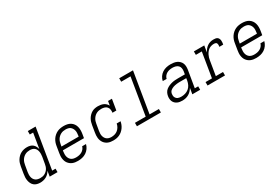

<svg xmlns="http://www.w3.org/2000/svg" viewBox="68 -1763 4063 2798"><g transform="rotate(-30 2100.0 -363.5)"><path d="M219 8Q191 8 164 0.5Q137 -7 117 -24Q97 -41 85.5 -65Q74 -89 69 -116Q64 -143 65.5 -171.5Q67 -200 72 -228L90 -338Q94 -364 102 -389.5Q110 -415 124.5 -438.5Q139 -462 159.5 -482Q180 -502 204.5 -514.5Q229 -527 255 -532.5Q281 -538 307 -538Q334 -538 359.5 -531Q385 -524 403.5 -508Q422 -492 433.5 -469.5Q445 -447 450 -422L492 -677H436V-735H567L455 -58H512V0H380L395 -91Q382 -68 362.5 -48Q343 -28 319 -15.5Q295 -3 269.5 2.5Q244 8 219 8ZM252 -50Q252 -50 252 -50Q252 -50 252 -50Q271 -50 290.5 -53.5Q310 -57 328 -66.5Q346 -76 361 -90Q376 -104 386.5 -121Q397 -138 403 -157Q409 -176 412 -195L431 -305Q434 -326 435 -347Q436 -368 432.5 -388Q429 -408 420.5 -426Q412 -444 397 -456.5Q382 -469 362.5 -474.5Q343 -480 322 -480Q301 -480 281 -476Q261 -472 242.5 -462.5Q224 -453 208 -438Q192 -423 181 -405Q170 -387 163.5 -367.5Q157 -348 154 -328L135 -218Q132 -198 131.5 -177Q131 -156 135 -136.5Q139 -117 149 -100Q159 -83 175 -71.5Q191 -60 211 -55Q231 -50 252 -50Z M855 8Q832 8 809.5 5Q787 2 766.5 -6Q746 -14 729 -27Q712 -40 699 -57Q686 -74 678.5 -94.5Q671 -115 668 -137Q665 -159 666.5 -182Q668 -205 672 -228L690 -338Q694 -365 703.5 -391.5Q713 -418 729 -442Q745 -466 767.5 -485.5Q790 -505 816 -517Q842 -529 869.5 -533.5Q897 -538 924 -538Q954 -538 983.5 -532Q1013 -526 1037 -510.5Q1061 -495 1077.5 -472Q1094 -449 1101.5 -421Q1109 -393 1109 -362.5Q1109 -332 1104 -302L1093 -236H738L735 -218Q732 -197 731.5 -176Q731 -155 735.5 -135.5Q740 -116 750.5 -99Q761 -82 777 -70.5Q793 -59 813.5 -54.5Q834 -50 855 -50Q879 -50 903 -54.5Q927 -59 949.5 -71Q972 -83 988.5 -103Q1005 -123 1011 -147H1076Q1067 -111 1045.5 -80Q1024 -49 992.5 -28.5Q961 -8 925.5 0Q890 8 855 8ZM748 -294H1037L1040 -312Q1043 -332 1044 -353Q1045 -374 1040.5 -393.5Q1036 -413 1025.5 -430.5Q1015 -448 999.5 -459.5Q984 -471 964 -475.5Q944 -480 923 -480Q903 -480 882.5 -476.5Q862 -473 843 -463Q824 -453 808 -438.5Q792 -424 781 -406Q770 -388 763.5 -368Q757 -348 754 -328Z M1450 8Q1427 8 1405 5Q1383 2 1363 -6Q1343 -14 1326 -27.5Q1309 -41 1297 -58Q1285 -75 1277.5 -95.5Q1270 -116 1267.5 -138Q1265 -160 1266.5 -182.5Q1268 -205 1272 -228L1290 -338Q1294 -364 1301.5 -389Q1309 -414 1322.5 -437.5Q1336 -461 1355.5 -481Q1375 -501 1398.5 -514.5Q1422 -528 1448 -533Q1474 -538 1500 -538Q1524 -538 1547.5 -534Q1571 -530 1592 -520Q1613 -510 1629.5 -494Q1646 -478 1656 -458L1668 -530H1733L1703 -349H1638Q1642 -375 1638 -401.5Q1634 -428 1617.5 -446.5Q1601 -465 1576 -472.5Q1551 -480 1525 -480Q1505 -480 1484.5 -476.5Q1464 -473 1444.5 -463.5Q1425 -454 1409 -439Q1393 -424 1381.5 -406Q1370 -388 1363.5 -368.5Q1357 -349 1354 -328L1335 -218Q1332 -198 1331 -177Q1330 -156 1334.5 -136.5Q1339 -117 1349 -100Q1359 -83 1374.5 -71.5Q1390 -60 1409.5 -55Q1429 -50 1450 -50Q1478 -50 1506 -58Q1534 -66 1556.5 -84.5Q1579 -103 1593.5 -129Q1608 -155 1613 -183H1678Q1673 -156 1663 -131Q1653 -106 1637 -83.5Q1621 -61 1599.5 -42.5Q1578 -24 1553 -12.5Q1528 -1 1502 3.5Q1476 8 1450 8Z M1848 0V-58H2029L2131 -677H1974V-735H2206L2094 -58H2251V0Z M2611 8Q2588 8 2566 4.5Q2544 1 2524.5 -8.5Q2505 -18 2490 -33.5Q2475 -49 2467 -68.5Q2459 -88 2457.5 -111Q2456 -134 2460 -156Q2464 -182 2476.5 -207Q2489 -232 2511 -249.5Q2533 -267 2558.5 -278Q2584 -289 2610.5 -295.5Q2637 -302 2663 -304Q2689 -306 2715 -306H2831L2839 -354Q2843 -380 2838 -406Q2833 -432 2815.5 -449Q2798 -466 2773 -473Q2748 -480 2721 -480Q2697 -480 2673 -475.5Q2649 -471 2627 -459Q2605 -447 2589 -426.5Q2573 -406 2568 -382H2503Q2510 -418 2531 -449.5Q2552 -481 2583.5 -501.5Q2615 -522 2650.5 -530Q2686 -538 2721 -538Q2748 -538 2775 -534Q2802 -530 2825 -519.5Q2848 -509 2866.5 -491Q2885 -473 2895 -449.5Q2905 -426 2906 -398.5Q2907 -371 2903 -344L2855 -58H2912V0H2780L2797 -99Q2782 -75 2762 -53.5Q2742 -32 2717 -18Q2692 -4 2665 2Q2638 8 2611 8ZM2627 -50Q2659 -50 2692 -59.5Q2725 -69 2752 -91Q2779 -113 2794 -144Q2809 -175 2815 -208L2821 -248H2715Q2701 -248 2687 -247.5Q2673 -247 2659 -245Q2645 -243 2631 -240.5Q2617 -238 2603 -233Q2589 -228 2576 -221.5Q2563 -215 2551.5 -205Q2540 -195 2533.5 -181.5Q2527 -168 2525 -154Q2523 -140 2524 -125Q2525 -110 2531 -97.5Q2537 -85 2547 -75Q2557 -65 2569.5 -59.5Q2582 -54 2597 -52Q2612 -50 2627 -50Z M3036 0V-58H3144L3212 -472H3112V-530H3287L3269 -422Q3282 -446 3299.5 -468.5Q3317 -491 3340 -507Q3363 -523 3389 -530.5Q3415 -538 3442 -538Q3459 -538 3476 -536Q3493 -534 3506.5 -525.5Q3520 -517 3527.5 -502Q3535 -487 3537 -470.5Q3539 -454 3537 -436.5Q3535 -419 3532 -402H3467Q3468 -412 3469.5 -421.5Q3471 -431 3470 -440.5Q3469 -450 3465.5 -458.5Q3462 -467 3454.5 -472Q3447 -477 3437.5 -478.5Q3428 -480 3418 -480Q3396 -480 3374 -474Q3352 -468 3333 -455Q3314 -442 3299.5 -423.5Q3285 -405 3274.5 -384Q3264 -363 3258 -342Q3252 -321 3249 -299L3209 -58H3330V0Z M3855 8Q3832 8 3809.5 5Q3787 2 3766.5 -6Q3746 -14 3729 -27Q3712 -40 3699 -57Q3686 -74 3678.5 -94.5Q3671 -115 3668 -137Q3665 -159 3666.5 -182Q3668 -205 3672 -228L3690 -338Q3694 -365 3703.5 -391.5Q3713 -418 3729 -442Q3745 -466 3767.5 -485.5Q3790 -505 3816 -517Q3842 -529 3869.5 -533.5Q3897 -538 3924 -538Q3954 -538 3983.5 -532Q4013 -526 4037 -510.5Q4061 -495 4077.5 -472Q4094 -449 4101.5 -421Q4109 -393 4109 -362.5Q4109 -332 4104 -302L4093 -236H3738L3735 -218Q3732 -197 3731.5 -176Q3731 -155 3735.5 -135.5Q3740 -116 3750.5 -99Q3761 -82 3777 -70.5Q3793 -59 3813.5 -54.5Q3834 -50 3855 -50Q3879 -50 3903 -54.5Q3927 -59 3949.5 -71Q3972 -83 3988.5 -103Q4005 -123 4011 -147H4076Q4067 -111 4045.5 -80Q4024 -49 3992.5 -28.5Q3961 -8 3925.5 0Q3890 8 3855 8ZM3748 -294H4037L4040 -312Q4043 -332 4044 -353Q4045 -374 4040.5 -393.5Q4036 -413 4025.5 -430.5Q4015 -448 3999.5 -459.5Q3984 -471 3964 -475.5Q3944 -480 3923 -480Q3903 -480 3882.5 -476.5Q3862 -473 3843 -463Q3824 -453 3808 -438.5Q3792 -424 3781 -406Q3770 -388 3763.5 -368Q3757 -348 3754 -328Z"/></g></svg>

Font: Iosevka Curly Slab LtExObl
Style: Regular
Weight: 300
Width: 7
Italic angle: -9°
Monospace: yes
Designer: Belleve Invis
Foundry: Belleve Invis
Version: Version 11.1.0; ttfautohint (v1.8.3)